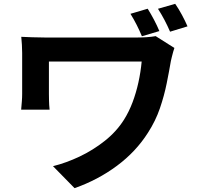

<svg xmlns="http://www.w3.org/2000/svg" viewBox="-20 -887 1040 993"><path d="M743.8 -841.9Q760.8 -814.8 776.8 -784.3Q792.9 -753.7 804.2 -726.3L713.9 -699.5Q701.5 -729.5 687 -758.1Q672.5 -786.7 654.7 -815.6ZM886.1 -867.2Q903.9 -841.6 920.8 -810.2Q937.7 -778.8 949.8 -750.7L859.6 -723.1Q846.1 -754.4 830.6 -783.9Q815 -813.4 797 -841.6ZM881.9 -638.9Q879.4 -631.4 875.4 -618.1Q871.5 -604.8 868.5 -591.6Q865.6 -578.4 863.8 -571.5Q854.8 -518.8 842.1 -455.8Q829.5 -392.8 807 -326.9Q784.4 -261 745 -200.2Q682.9 -102.3 584.4 -29.2Q485.9 43.9 365.6 86.1L254.1 -27.6Q321.6 -44.3 391.1 -77.1Q460.6 -110 521.6 -158.2Q582.6 -206.4 621.5 -268.3Q647.2 -309.2 665.7 -358.3Q684.1 -407.3 695.9 -461Q707.7 -514.8 712.7 -568.6Q699.3 -568.6 670.6 -568.6Q641.8 -568.6 602.8 -568.6Q563.8 -568.6 519.8 -568.6Q475.8 -568.6 431.8 -568.6Q387.7 -568.6 348.3 -568.6Q308.8 -568.6 278.4 -568.6Q248 -568.6 233 -568.6Q233 -559.1 233 -543.2Q233 -527.4 233 -508Q233 -488.6 233 -468.9Q233 -449.2 233 -431.7Q233 -414.2 233 -401.7Q233 -390.9 233.5 -367Q234 -343.2 236.5 -319.8H89.4Q91.4 -343.2 93 -362.6Q94.6 -382 94.6 -401.7Q94.6 -416.9 94.6 -444.7Q94.6 -472.4 94.6 -504.9Q94.6 -537.4 94.6 -566.6Q94.6 -595.9 94.6 -613Q94.6 -633.3 93.3 -654.9Q92 -676.5 90 -696.6Q114 -695.6 145.8 -694.3Q177.5 -693 212.2 -693Q220.5 -693 247.1 -693Q273.7 -693 311.9 -693Q350.1 -693 395 -693Q439.9 -693 485.1 -693Q530.4 -693 571.7 -693Q613.1 -693 644 -693Q675 -693 690.2 -693Q715.9 -693 740.5 -694.8Q765.1 -696.6 785.2 -700.1Z"/></svg>

Font: Noto Sans HK Thin
Style: Regular
Weight: 100
Designer: Ryoko NISHIZUKA 西塚涼子 (kana, bopomofo & ideographs); Paul D. Hunt (Latin, Greek & Cyrillic); Sandoll Communications 산돌커뮤니
Foundry: Adobe
Version: Version 2.004-H2;hotconv 1.0.118;makeotfexe 2.5.65603